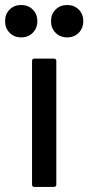

<svg xmlns="http://www.w3.org/2000/svg" viewBox="-65 -741 350 761"><path d="M147.9 0H71.8Q62 0 62 -9.8V-499Q62 -508.8 71.8 -508.8H147.9Q158.2 -508.8 158.2 -499V-9.8Q158.2 0 147.9 0ZM247.1 -611.1Q229 -592.8 201.2 -592.8Q173.3 -592.8 155.3 -611.1Q137.2 -629.4 137.2 -657.2Q137.2 -685.1 155.3 -703.1Q173.3 -721.2 201.2 -721.2Q229 -721.2 247.1 -703.1Q265.1 -685.1 265.1 -657.2Q265.1 -629.4 247.1 -611.1ZM64.9 -611.1Q46.9 -592.8 19 -592.8Q-8.8 -592.8 -26.9 -611.1Q-44.9 -629.4 -44.9 -657.2Q-44.9 -685.1 -26.9 -703.1Q-8.8 -721.2 19 -721.2Q46.9 -721.2 64.9 -703.1Q83 -685.1 83 -657.2Q83 -629.4 64.9 -611.1Z"/></svg>

Font: Gruenseis Font Medium
Style: Regular
Weight: 500
Designer: Jeremy Tribby
Foundry: Tribby Type
Version: Version 1.408;Glyphs 3.1.2 (3151)